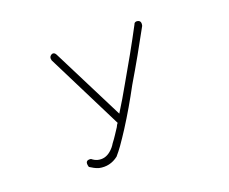

<svg xmlns="http://www.w3.org/2000/svg" viewBox="-110 -715 1219 1021"><g transform="rotate(-20 500.0 -204.0)"><path d="M264 -529Q277 -532 285 -517L491 -108Q512 -141 532.5 -176Q553 -211 574 -248Q614 -317 653 -386.5Q692 -456 729 -526Q732 -537 744 -538Q773 -537 765 -505Q727 -435 688 -366Q649 -297 608 -228Q579 -174 549 -122.5Q519 -71 487 -21Q475 -2 462 17Q449 36 436 55Q427 67 418 79Q409 91 399 102Q350 140 290 127Q277 123 265 116.5Q253 110 242 103Q229 61 267 67Q283 80 299 84Q339 94 373 65Q392 49 404 28Q418 10 430 -8.5Q442 -27 454 -45Q460 -59 466 -65L250 -497Q243 -520 264 -529Z"/></g></svg>

Font: Yomogi
Style: Regular
Weight: 400
Designer: satsuyako
Foundry: satsuyako
Version: Version 3.100